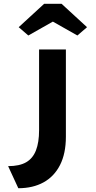

<svg xmlns="http://www.w3.org/2000/svg" viewBox="-20 -791 507 1017"><path d="M77 206 23 89Q83 89 118.5 68.5Q154 48 170.5 5.5Q187 -37 187 -101V-529H329V-67Q329 22 298 83Q267 144 210.5 175Q154 206 77 206ZM130 -603 79 -647 214 -771H306L441 -647L390 -603L245 -685H275Z"/></svg>

Font: Lexend Giga SemiBold
Style: Regular
Weight: 600
Designer: Bonnie Shaver-Troup, Thomas Jockin
Foundry: Lexend
Version: Version 1.007